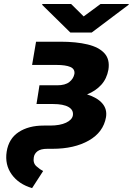

<svg xmlns="http://www.w3.org/2000/svg" viewBox="-20 -738 667 965"><path d="M161.2 -528.4H283.7Q362.9 -528.4 419.9 -514.7Q476.9 -501.1 505 -470.2Q533 -439.3 524.9 -387.8Q516.7 -342.3 488.8 -311.6Q460.9 -280.9 417.6 -263.5Q469.5 -247.2 494.3 -218.2Q519.2 -189.3 512.8 -149.1Q499.6 -73.5 426.5 -31.8Q353.3 9.9 243.6 9.9H218Q184.7 9.9 168.7 22Q152.7 34.1 149.9 52.6Q144.9 81.7 163.2 97.8Q181.5 114 196.7 121.8L141.3 207.4Q74.2 187.9 38.9 138.8Q3.6 89.8 13.5 24.5Q23.8 -41.2 73.7 -74Q123.6 -106.9 199.6 -106.9H231.2Q281.6 -106.9 312 -121.3Q342.3 -135.7 346.2 -157.7Q350.5 -185 324.6 -200.1Q298.7 -215.2 246.4 -215.2H163.4L173.7 -279.5L178.3 -309.3H267.4Q307.5 -309.3 328.3 -325.6Q349.1 -342 354 -366.5Q357.2 -391.3 333.5 -401.5Q309.7 -411.6 264.2 -411.6H141.3ZM337.4 -718 400.6 -655.5 485.4 -718H627.5L626.1 -713.8L441.1 -574.6H333.5L191.8 -713.8L193.2 -718Z"/></svg>

Font: Inter UI Extra Bold
Style: Italic
Weight: 800
Italic angle: 9.39999°
Designer: Rasmus Andersson
Foundry: rsms
Version: 3.2;8d6f07862